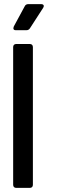

<svg xmlns="http://www.w3.org/2000/svg" viewBox="-20 -914 278 934"><path d="M44 -15V-685Q44 -692 48 -696Q52 -700 59 -700H125Q132 -700 136 -696Q140 -692 140 -685V-15Q140 -8 136 -4Q132 0 125 0H59Q52 0 48 -4Q44 -8 44 -15ZM45 -777 47 -785 100 -883Q105 -894 118 -894H180Q186 -894 189.5 -891.5Q193 -889 193 -885Q193 -881 190 -876L126 -777Q120 -767 108 -767H57Q45 -767 45 -777Z"/></svg>

Font: Barlow_Medium_SS
Style: Regular
Weight: 500
Designer: Jeremy Tribby
Foundry: Jeremy Tribby
Version: Version 1.101 August 23, 2024